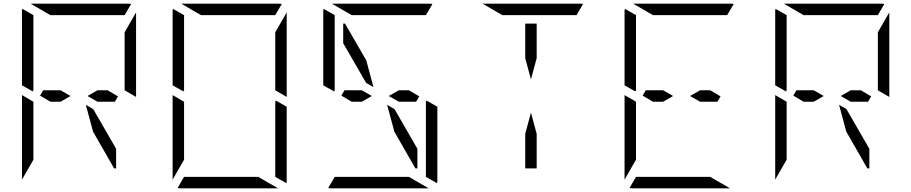

<svg xmlns="http://www.w3.org/2000/svg" viewBox="-20 -1020 4936 1040"><path d="M99 -558V-959Q99 -968 101 -972L161 -938V-928V-892V-866V-735V-548V-531L157 -525ZM161 -265V-155L99 -47V-500V-505L161 -469V-452ZM253 -469 197 -502 214 -531H308L362 -500L308 -469ZM253 -938 146 -1000H408H676Q686 -1000 690 -998L655 -938H625H439H377ZM717 -953V-500V-495L655 -531V-550V-735V-845ZM508 -531H563L619 -498L602 -469H508L454 -500ZM485 -429 609 -214V-108H598L484 -307L445 -452Z M915 -558V-959Q915 -968 917 -972L977 -938V-928V-892V-866V-735V-548V-531L973 -525ZM1475 -475 1533 -442V-41Q1533 -32 1531 -28L1471 -62V-70V-82V-108V-134V-265V-450V-469ZM977 -265V-155L915 -47V-500V-505L977 -469V-452ZM1069 -938 962 -1000H1224H1492Q1502 -1000 1506 -998L1471 -938H1441H1255H1193ZM1379 -62 1486 0H1224H956Q946 0 942 -2L977 -62H1007H1193H1255ZM1533 -953V-500V-495L1471 -531V-550V-735V-845Z M1731 -558V-959Q1731 -968 1733 -972L1793 -938V-928V-892V-866V-735V-548V-531L1789 -525ZM2291 -475 2349 -442V-41Q2349 -32 2347 -28L2287 -62V-70V-82V-108V-134V-265V-450V-469ZM1885 -469 1829 -502 1846 -531H1940L1994 -500L1940 -469ZM1963 -571 1839 -786V-892H1849L1964 -693L2003 -548ZM1885 -938 1778 -1000H2040H2308Q2318 -1000 2322 -998L2287 -938H2257H2071H2009ZM2195 -62 2302 0H2040H1772Q1762 0 1758 -2L1793 -62H1823H2009H2071ZM2140 -531H2195L2251 -498L2234 -469H2140L2086 -500ZM2117 -429 2241 -214V-108H2230L2116 -307L2077 -452Z M2887 -295V-108H2825V-295L2856 -410ZM2701 -938 2594 -1000H2856H3124Q3134 -1000 3138 -998L3103 -938H3073H2887H2825ZM2825 -705V-892H2887V-705L2856 -590Z M3363 -558V-959Q3363 -968 3365 -972L3425 -938V-928V-892V-866V-735V-548V-531L3421 -525ZM3425 -265V-155L3363 -47V-500V-505L3425 -469V-452ZM3517 -469 3461 -502 3478 -531H3572L3626 -500L3572 -469ZM3517 -938 3410 -1000H3672H3940Q3950 -1000 3954 -998L3919 -938H3889H3703H3641ZM3827 -62 3934 0H3672H3404Q3394 0 3390 -2L3425 -62H3455H3641H3703ZM3772 -531H3827L3883 -498L3866 -469H3772L3718 -500Z M4179 -558V-959Q4179 -968 4181 -972L4241 -938V-928V-892V-866V-735V-548V-531L4237 -525ZM4241 -265V-155L4179 -47V-500V-505L4241 -469V-452ZM4333 -469 4277 -502 4294 -531H4388L4442 -500L4388 -469ZM4333 -938 4226 -1000H4488H4756Q4766 -1000 4770 -998L4735 -938H4705H4519H4457ZM4797 -953V-500V-495L4735 -531V-550V-735V-845ZM4588 -531H4643L4699 -498L4682 -469H4588L4534 -500ZM4565 -429 4689 -214V-108H4678L4564 -307L4525 -452Z"/></svg>

Font: DSEG14 Modern Mini
Style: Light
Weight: 300
Designer: Keshikan(Twitter:@keshinomi_88pro)
Version: Version 0.46